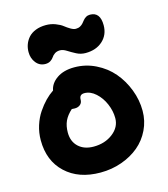

<svg xmlns="http://www.w3.org/2000/svg" viewBox="-122 -981 899 1030"><g transform="rotate(-15 327.5 -466.0)"><path d="M173.8 -685.1Q142.1 -685.1 122.1 -710Q102.1 -734.9 102.1 -770Q102.1 -792.5 109.4 -812.5Q116.7 -832.5 131.6 -849.4Q146.5 -866.2 171.6 -876.2Q196.8 -886.2 229 -886.2Q256.8 -886.2 281.7 -876.7Q306.6 -867.2 321 -855.7Q335.4 -844.2 351.6 -834.7Q367.7 -825.2 379.9 -825.2Q394 -825.2 404.3 -830.8Q414.6 -836.4 421.1 -844.2Q427.7 -852.1 434.1 -859.9Q440.4 -867.7 450 -873.3Q459.5 -878.9 472.2 -878.9Q528.8 -878.9 528.8 -805.2Q528.8 -752.4 492.4 -719.2Q456.1 -686 397 -686Q370.1 -686 346.4 -698.5Q322.8 -710.9 303.2 -723.4Q283.7 -735.8 267.1 -735.8Q250 -735.8 238 -727.8Q226.1 -719.7 220.5 -710.4Q214.8 -701.2 202.9 -693.1Q190.9 -685.1 173.8 -685.1ZM309.1 -45.9Q188 -45.9 115.5 -114Q43 -182.1 43 -295.9Q43 -337.9 55.4 -377.2Q67.9 -416.5 88.4 -446.8Q108.9 -477.1 130.6 -499.3Q152.3 -521.5 175.8 -537.1Q182.6 -575.7 220.5 -601.8Q258.3 -627.9 317.9 -627.9Q379.9 -627.9 435.5 -600.6Q491.2 -573.2 529.3 -528.6Q567.4 -483.9 589.6 -426Q611.8 -368.2 611.8 -308.1Q611.8 -252 588.1 -202.9Q564.5 -153.8 523.7 -119.6Q482.9 -85.4 427.2 -65.7Q371.6 -45.9 309.1 -45.9ZM193.8 -298.8Q193.8 -248.5 225.3 -219.2Q256.8 -189.9 309.1 -189.9Q372.1 -189.9 416 -223.9Q460 -257.8 460 -308.1Q460 -347.7 443.1 -387.2Q426.3 -426.8 396.7 -453.4Q367.2 -480 334 -480Q306.2 -480 306.2 -452.1Q306.2 -434.1 294.2 -424.1Q282.2 -414.1 264.2 -414.1Q252.9 -414.1 247.1 -415Q218.8 -389.6 206.3 -362.3Q193.8 -335 193.8 -298.8Z"/></g></svg>

Font: Shantell Sans Irregular
Style: Bold
Weight: 700
Designer: Stephen Nixon, Anya Danilova, Shantell Martin
Foundry: Arrow Type
Version: Version 1.006;[9816181b4]